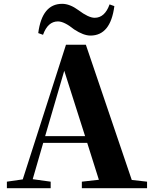

<svg xmlns="http://www.w3.org/2000/svg" viewBox="-20 -984 801 1004"><path d="M578 -952Q558 -798 453 -798Q417 -798 368 -830Q316 -872 283 -872Q230 -872 205 -802L180 -811Q200 -964 305 -964Q345 -964 390 -931Q443 -891 475 -891Q528 -891 553 -961ZM425 -272 316 -614 216 -272ZM749 -34V0H408V-34L497 -44L436 -237H206L151 -47L245 -34V0H16V-34L99 -46L325 -750H429L669 -43Z"/></svg>

Font: Source Han Serif CN Heavy
Style: Regular
Weight: 900
Designer: Ryoko NISHIZUKA  (kana & ideographs); Frank Grießhammer (Latin, Greek & Cyrillic); Wenlong ZHANG  (bopomofo); Sandoll Co
Foundry: Adobe Systems Incorporated
Version: Version 1.000;PS 1;hotconv 16.6.53;makeotf.lib2.5.65590